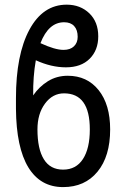

<svg xmlns="http://www.w3.org/2000/svg" viewBox="-20 -780 533 811"><path d="M266.1 -460C234.9 -460 206.9 -452.2 182.1 -436.8C157.4 -421.3 136.7 -401.4 120.1 -377C119.5 -430 123.2 -479.5 131.3 -525.4C175 -505.5 217.3 -495.6 258.3 -495.6C300.9 -495.6 334.4 -507.6 358.6 -531.7C382.9 -555.8 395 -587.4 395 -626.5C395 -667.2 382.4 -699.6 357.2 -723.9C331.9 -748.1 300.1 -760.3 261.7 -760.3C194.7 -760.3 142.2 -725 104.2 -654.5C66.3 -584.1 47.4 -487.6 47.4 -365.2V-320.3C48.3 -211.3 65.8 -128.9 99.6 -73.2C133.5 -17.6 182.5 10.3 246.6 10.3C307.8 10.3 356.2 -11.4 391.8 -54.7C427.5 -98 445.3 -157.6 445.3 -233.4C445.3 -303.4 429.1 -358.6 396.7 -399.2C364.3 -439.7 320.8 -460 266.1 -460ZM250.5 -385.7C323.1 -385.7 359.4 -335 359.4 -233.4C359.4 -179.7 349.7 -137.9 330.3 -108.2C311 -78.4 283 -63.5 246.6 -63.5C210.4 -63.5 183.3 -78 165.3 -107.2C147.2 -136.3 138.2 -178.4 138.2 -233.4C138.2 -277.3 148.8 -313.7 170.2 -342.5C191.5 -371.3 218.3 -385.7 250.5 -385.7ZM251 -686C269.2 -686 283.3 -680.7 293.2 -669.9C303.1 -659.2 308.1 -644 308.1 -624.5C308.1 -607.9 302.9 -594.6 292.5 -584.5C282.1 -574.4 267.4 -569.3 248.5 -569.3C224.1 -569.3 191.6 -578.8 150.9 -597.7C173.7 -656.6 207 -686 251 -686Z"/></svg>

Font: Roboto Condensed
Style: Regular
Weight: 400
Designer: Google
Version: Version 2.134; 2016